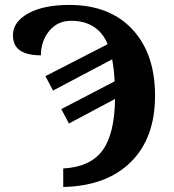

<svg xmlns="http://www.w3.org/2000/svg" viewBox="-20 -744 700 774"><path d="M234.9 -64.9Q343.8 -70.8 392.8 -137Q441.9 -203.1 443.8 -345.2L257.8 -246.1L227.1 -304.2L441.9 -416Q440.9 -440.4 438.5 -462.4Q436 -484.4 432.1 -504.9L193.8 -378.9L163.1 -437L414.1 -565.9Q394.5 -612.8 357.2 -636.5Q319.8 -660.2 267.1 -660.2Q211.9 -660.2 178.5 -619.4Q145 -578.6 145 -521Q89.8 -521 61 -540.5Q32.2 -560.1 32.2 -602.1Q32.2 -655.3 93.3 -689.7Q154.3 -724.1 259.8 -724.1Q421.4 -724.1 513.2 -626.2Q605 -528.3 605 -357.9Q605 -187 507.1 -90.6Q409.2 5.9 234.9 9.8Z"/></svg>

Font: Droid Serif
Style: Bold
Weight: 700
Designer: Monotype Design team
Foundry: Monotype Imaging Inc.
Version: Version 1.03